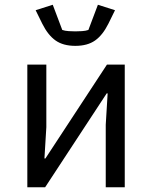

<svg xmlns="http://www.w3.org/2000/svg" viewBox="-20 -788 640 808"><path d="M95 -516H175V-253L167 -121H171L430 -516H505V0H425V-263L433 -395H429L170 0H95ZM297 -595Q246 -595 214 -617.5Q182 -640 158 -688L130 -745L202 -768L242 -662Q253 -658 269 -657Q285 -656 297 -656Q309 -656 325 -657Q341 -658 352 -662L392 -768L464 -745L436 -688Q412 -640 380 -617.5Q348 -595 297 -595Z"/></svg>

Font: IBM Plex Mono
Style: Regular
Weight: 400
Monospace: yes
Designer: Mike Abbink, Paul van der Laan, Pieter van Rosmalen
Foundry: Bold Monday
Version: Version 2.3